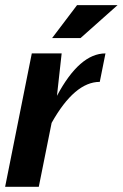

<svg xmlns="http://www.w3.org/2000/svg" viewBox="-28 -718 472 738"><path d="M-8.3 0 94.2 -512.7H209L190.9 -349.6Q277.8 -512.7 377.4 -512.7L355.5 -403.3Q258.8 -403.3 170.4 -245.6L121.1 0ZM268.1 -698.2H423.8L281.7 -571.8H172.4Z"/></svg>

Font: Sansation
Style: Bold Italic
Weight: 700
Designer: Bernd Montag
Version: Version 1.301